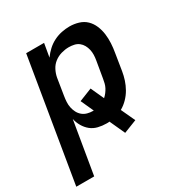

<svg xmlns="http://www.w3.org/2000/svg" viewBox="-181 -658 954 1003"><g transform="rotate(-30 295.5 -156.5)"><path d="M-9 215 113 -520H221L207 -439Q222 -460 241 -477.5Q260 -495 283 -506.5Q306 -518 330.5 -523Q355 -528 378 -528Q406 -528 432.5 -520Q459 -512 477.5 -494Q496 -476 506.5 -451Q517 -426 520.5 -399Q524 -372 522.5 -344Q521 -316 516 -288L500 -188Q496 -163 488 -138.5Q480 -114 467 -91Q454 -68 435 -48.5Q416 -29 393 -16L432 68L353 99L311 7Q307 8 303 8Q299 8 294 8Q268 8 243.5 2Q219 -4 200.5 -19Q182 -34 169.5 -55.5Q157 -77 152 -101L99 215ZM266 -84Q267 -84 267.5 -84Q268 -84 269 -84L234 -161L312 -192L348 -113Q358 -122 366 -132.5Q374 -143 380 -154.5Q386 -166 389 -178.5Q392 -191 394 -203L411 -303Q414 -320 414.5 -336Q415 -352 411.5 -367.5Q408 -383 400.5 -396.5Q393 -410 381 -419.5Q369 -429 353 -432.5Q337 -436 321 -436Q299 -436 276 -429.5Q253 -423 234 -408.5Q215 -394 204 -372.5Q193 -351 189 -329L173 -229Q170 -211 169 -193.5Q168 -176 171.5 -159.5Q175 -143 182.5 -128.5Q190 -114 202.5 -103.5Q215 -93 231.5 -88.5Q248 -84 266 -84Z"/></g></svg>

Font: Iosevka SS04 SmBd Ex Obl
Style: Regular
Weight: 600
Width: 7
Italic angle: -9°
Monospace: yes
Designer: Belleve Invis
Foundry: Belleve Invis
Version: Version 19.0.0; ttfautohint (v1.8.4)